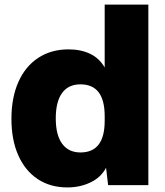

<svg xmlns="http://www.w3.org/2000/svg" viewBox="-20 -810 722 840"><path d="M30 -290Q30 -383 60.5 -451.5Q91 -520 147.5 -557Q204 -594 280 -594Q333 -594 373.5 -575Q414 -556 438 -515V-790H629V0H453L444 -76Q422 -34 376 -12Q330 10 275 10Q200 10 145 -26.5Q90 -63 60 -130.5Q30 -198 30 -290ZM224 -292Q224 -219 252 -181Q280 -143 332 -143Q438 -143 438 -281V-302Q438 -441 332 -441Q279 -441 251.5 -403Q224 -365 224 -292Z"/></svg>

Font: BDO Grotesk Black
Style: Regular
Weight: 900
Designer: Deni Anggara
Foundry: Lokal Container
Version: Version 2.000